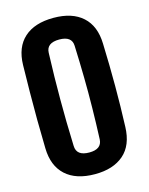

<svg xmlns="http://www.w3.org/2000/svg" viewBox="-122 -886 752 972"><g transform="rotate(-15 254.0 -400.5)"><path d="M254 9.5Q154.5 9.5 100.2 -40.2Q46 -90 44 -182Q42 -259 41.5 -332.8Q41 -406.5 41.8 -477.8Q42.5 -549 44 -618.5Q46 -711.5 100.5 -760.5Q155 -809.5 254 -809.5Q352 -809.5 406.2 -760.5Q460.5 -711.5 463 -618.5Q465 -560 466 -504Q467 -448 467 -394.2Q467 -340.5 466 -287.8Q465 -235 463 -182Q460 -86.5 404.8 -38.5Q349.5 9.5 254 9.5ZM254 -104Q318.5 -104 321.5 -154Q325 -239.5 326.2 -318.2Q327.5 -397 326.2 -477Q325 -557 321.5 -645Q320 -696 254 -696Q187 -696 185.5 -644.5Q183 -577.5 182 -517.8Q181 -458 181 -400.8Q181 -343.5 182 -283.8Q183 -224 185.5 -156.5Q187 -104 254 -104Z"/></g></svg>

Font: Big Shoulders Thin ExtraBold
Style: Regular
Weight: 800
Version: Version 2.002